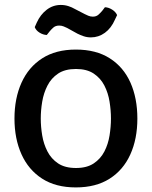

<svg xmlns="http://www.w3.org/2000/svg" viewBox="-20 -764 630 796"><path d="M40 -272.5Q40 -356.5 69.2 -421.2Q98.5 -486 155 -522.2Q211.5 -558.5 294.5 -558.5Q378.5 -558.5 435.2 -522.2Q492 -486 520.8 -421.5Q549.5 -357 549.5 -272.5Q549.5 -188 520.2 -123.5Q491 -59 434.2 -23Q377.5 13 294.5 13Q211 13 154.5 -23.5Q98 -60 69 -124.5Q40 -189 40 -272.5ZM149 -272.5Q149 -238.5 155 -202.5Q161 -166.5 176.8 -136Q192.5 -105.5 221 -86.5Q249.5 -67.5 295 -67.5Q340 -67.5 368.5 -86.5Q397 -105.5 412.8 -136Q428.5 -166.5 434.2 -202.5Q440 -238.5 440 -272.5Q440 -306.5 434.2 -342.5Q428.5 -378.5 412.8 -409.2Q397 -440 368.5 -459Q340 -478 295 -478Q249.5 -478 221 -459Q192.5 -440 176.8 -409.2Q161 -378.5 155 -342.5Q149 -306.5 149 -272.5ZM258.5 -648Q252.5 -651 243.8 -654.5Q235 -658 225.5 -658Q210 -658 200.5 -649.2Q191 -640.5 185.5 -633.5L174 -619Q159 -619.5 144.2 -628.5Q129.5 -637.5 124 -651.5L132.5 -670.5Q147.5 -703.5 173.5 -723.5Q199.5 -743.5 232 -743.5Q249 -743.5 264 -738.5Q279 -733.5 288 -728L331.5 -705.5Q337 -702.5 346 -698.8Q355 -695 365 -695Q379 -695 388 -703Q397 -711 404 -719.5L415 -734Q430 -733.5 444.8 -724.2Q459.5 -715 465.5 -701.5L456.5 -682.5Q441 -647 414.8 -628Q388.5 -609 357 -609Q340.5 -609 326.2 -614Q312 -619 301 -624.5Z"/></svg>

Font: Signika SC
Style: Regular
Weight: 400
Designer: Anna Giedryś
Foundry: Anna Giedryś
Version: Version 2.000; ttfautohint (v1.8.3) -l 8 -r 50 -G 200 -x 9 -